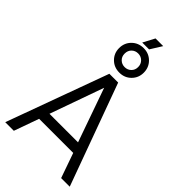

<svg xmlns="http://www.w3.org/2000/svg" viewBox="-337 -1234 1326 1326"><g transform="rotate(45 326.0 -571.5)"><path d="M283 -745H369L641 0H557L493 -182H160L95 0H11ZM465 -257 326 -651 186 -257ZM205 -918Q205 -969 239.5 -1003.5Q274 -1038 326 -1038Q377 -1038 411.5 -1003.5Q446 -969 446 -918Q446 -868 411.5 -833.5Q377 -799 326 -799Q274 -799 239.5 -833.5Q205 -868 205 -918ZM325 -852Q353 -852 372 -870.5Q391 -889 391 -918Q391 -947 372 -966Q353 -985 325 -985Q297 -985 278 -966.5Q259 -948 259 -918Q259 -889 278 -870.5Q297 -852 325 -852ZM336 -1143H411L358 -1058H291Z"/></g></svg>

Font: Eudoxus Sans
Style: Regular
Weight: 400
Designer: Stijn de Vries
Foundry: tokotype
Version: Version 2.005